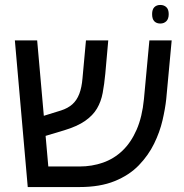

<svg xmlns="http://www.w3.org/2000/svg" viewBox="-20 -755 743 775"><path d="M92 0 40 -592H130L175 -83H301Q351 -83 395.5 -98.5Q440 -114 474.5 -147Q509 -180 531.5 -231.5Q554 -283 561 -355L583 -592H673L651 -355Q647 -317 636 -269.5Q625 -222 602 -175Q579 -128 540.5 -88Q502 -48 443 -24Q384 0 301 0ZM149 -202 142 -283 226 -309Q254 -318 272 -334Q290 -350 300 -376Q310 -402 313 -439L327 -592H417L405 -457Q401 -415 394.5 -380Q388 -345 371.5 -317Q355 -289 323.5 -267Q292 -245 239 -229ZM627 -660Q612 -660 603 -669Q594 -678 594 -698Q594 -717 603 -726Q612 -735 627 -735Q642 -735 651.5 -726Q661 -717 661 -698Q661 -679 651.5 -669.5Q642 -660 627 -660Z"/></svg>

Font: Noto Sans Hebrew
Style: Regular
Weight: 400
Designer: Monotype Design Team
Foundry: Monotype Imaging Inc.
Version: Version 2.003;January 10, 2023;FontCreator 14.0.0.2877 64-bi